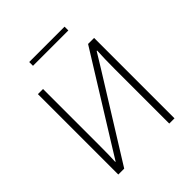

<svg xmlns="http://www.w3.org/2000/svg" viewBox="-235 -1036 1189 1189"><g transform="rotate(-45 359.5 -441.5)"><path d="M215.8 -849.6V-882.8H525.4V-849.6ZM113.3 -704.1H158.2V-215.8Q158.2 -114.3 155.3 -68.4H158.2L224.6 -175.8L552.7 -704.1H605.5V0H559.6V-475.6Q559.6 -564.5 563.5 -635.7H559.6L501 -540L165 0H113.3Z"/></g></svg>

Font: Gothic A1 ExtraLight
Style: Regular
Weight: 275
Designer: HanYang I&C Co.,Ltd.
Foundry: HanYang I&C Co.,Ltd.
Version: Version 2.50